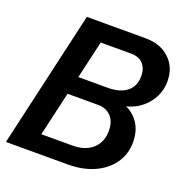

<svg xmlns="http://www.w3.org/2000/svg" viewBox="-129 -836 912 952"><g transform="rotate(20 327.0 -360.0)"><path d="M105 0 127 -96H322Q366 -96 398 -112Q430 -128 447.5 -157Q465 -186 465 -226Q465 -274 439.5 -301.5Q414 -329 370 -329H180L202 -425H387Q430 -425 460.5 -438Q491 -451 507 -475.5Q523 -500 523 -535Q523 -577 500.5 -600.5Q478 -624 438 -624H247L269 -720H479Q558 -720 606 -674.5Q654 -629 654 -556Q654 -511 635 -473.5Q616 -436 584.5 -410Q553 -384 512.5 -372Q472 -360 429 -366L440 -386Q514 -378 555.5 -332Q597 -286 597 -214Q597 -151 563 -102.5Q529 -54 469 -27Q409 0 330 0ZM4 0 169 -720H299L134 0Z"/></g></svg>

Font: Instrument Sans SemiBold
Style: Italic
Weight: 600
Italic angle: -13°
Designer: Rodrigo Fuenzalida
Foundry: fragTYPE
Version: Version 1.000;gftools[0.9.28]